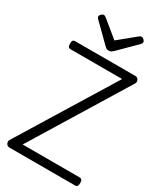

<svg xmlns="http://www.w3.org/2000/svg" viewBox="-270 -1240 1153 1344"><g transform="rotate(30 306.5 -567.5)"><path d="M42 0Q32 0 24.5 -7.5Q17 -15 15 -25.5Q13 -36 18 -45L488 -810H71Q59 -810 53.5 -817.5Q48 -825 48 -843Q48 -861 53.5 -868Q59 -875 71 -875H559Q575 -875 583 -859.5Q591 -844 583 -830L114 -65H575Q587 -65 592.5 -58Q598 -51 598 -33Q598 -15 592.5 -7.5Q587 0 575 0ZM459 -1135Q468 -1135 478 -1125.5Q488 -1116 488 -1106Q488 -1103 487 -1099.5Q486 -1096 482 -1091L341 -951Q334 -946 327.5 -940.5Q321 -935 306 -935Q292 -935 285 -940.5Q278 -946 273 -951L130 -1092Q126 -1097 125 -1100.5Q124 -1104 124 -1106Q124 -1116 134.5 -1125.5Q145 -1135 153 -1135Q159 -1135 163.5 -1132Q168 -1129 174 -1125L306 -1017L438 -1125Q444 -1129 448.5 -1132Q453 -1135 459 -1135Z"/></g></svg>

Font: Playwrite GB S Light
Style: Regular
Weight: 300
Designer: Veronika Burian, José Scaglione
Foundry: TypeTogether
Version: Version 1.002